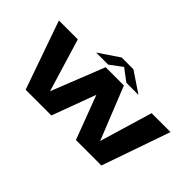

<svg xmlns="http://www.w3.org/2000/svg" viewBox="-85 -1142 1551 1551"><g transform="rotate(45 691.0 -366.0)"><path d="M252.5 0 47 -585.5H263L400.5 -130.5L581 -585.5H789.5L971 -132.5L1106 -585.5H1322L1118 0H827L685.5 -375L546.5 0ZM443 -615 617 -732.5H751L926.5 -615H788L685 -692.5L580.5 -615Z"/></g></svg>

Font: Anybody UltraExpanded Regular
Style: Bold
Weight: 700
Width: 9
Designer: Tyler Finck
Foundry: Etcetera Type Company
Version: Version 1.010; ttfautohint (v1.8.3) -l 8 -r 50 -G 200 -x 14 